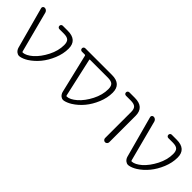

<svg xmlns="http://www.w3.org/2000/svg" viewBox="95 -1241 1914 1914"><g transform="rotate(45 1052.0 -283.5)"><path d="M328.1 -123Q384.8 -173.8 426.8 -255.9Q468.8 -337.9 468.8 -418.9Q468.8 -461.9 449.7 -479.5Q430.7 -497.1 383.8 -497.1H322.3Q312.5 -497.1 305.7 -503.9Q298.8 -510.7 298.8 -521Q298.8 -531.2 305.7 -538.1Q312.5 -544.9 322.3 -544.9H392.6Q525.4 -544.9 525.4 -424.8Q525.4 -351.6 494.6 -277.3Q463.9 -203.1 418.5 -147.9Q373 -92.8 316.4 -56.6Q275.4 -31.2 238.3 -24.4Q232.4 -23.4 226.6 -23.4Q209 -23.4 193.4 -35.2Q172.9 -50.8 165 -77.1L45.9 -515.6Q44.9 -519.5 44.9 -522.5Q44.9 -529.3 49.8 -536.1Q56.6 -544.9 68.4 -544.9Q82 -544.9 92.3 -536.6Q102.5 -528.3 106.4 -515.6L220.7 -80.1Q222.7 -73.2 230.5 -73.2Q273.4 -76.2 328.1 -123Z M753.9 -497.1Q747.1 -497.1 749 -490.2L840.8 -80.1Q842.8 -73.2 849.6 -73.2Q893.6 -75.2 949.2 -123Q1006.8 -173.8 1048.8 -255.9Q1090.8 -337.9 1090.8 -418.9Q1090.8 -461.9 1071.3 -479.5Q1051.8 -497.1 1004.9 -497.1ZM1146.5 -424.8Q1146.5 -351.6 1115.7 -277.3Q1085 -203.1 1039.1 -147.9Q993.2 -92.8 935.5 -56.6Q895.5 -32.2 859.4 -24.4Q853.5 -23.4 847.7 -23.4Q830.1 -23.4 814.5 -35.2Q794.9 -51.8 788.1 -77.1L689.5 -490.2Q687.5 -497.1 679.7 -497.1H639.6Q629.9 -497.1 623 -503.9Q616.2 -510.7 616.2 -521.5Q616.2 -531.2 623 -538.1Q629.9 -544.9 640.6 -544.9H1014.6Q1015.6 -544.9 1016.6 -544.9Q1146.5 -544.9 1146.5 -424.8Z M1261.7 -497.1Q1251 -497.1 1244.1 -503.9Q1237.3 -510.7 1237.3 -521Q1237.3 -531.2 1244.1 -538.1Q1251 -544.9 1261.7 -544.9H1337.9Q1469.7 -544.9 1470.7 -424.8V-50.8Q1470.7 -39.1 1461.9 -30.3Q1453.1 -21.5 1441.4 -21.5Q1429.7 -21.5 1420.9 -30.3Q1412.1 -39.1 1412.1 -50.8V-420.9Q1412.1 -461.9 1393.1 -479.5Q1374 -497.1 1328.1 -497.1Z M1864.3 -123Q1920.9 -173.8 1962.9 -255.9Q2004.9 -337.9 2004.9 -418.9Q2004.9 -461.9 1985.8 -479.5Q1966.8 -497.1 1919.9 -497.1H1858.4Q1848.6 -497.1 1841.8 -503.9Q1835 -510.7 1835 -521Q1835 -531.2 1841.8 -538.1Q1848.6 -544.9 1858.4 -544.9H1928.7Q2061.5 -544.9 2061.5 -424.8Q2061.5 -351.6 2030.8 -277.3Q2000 -203.1 1954.6 -147.9Q1909.2 -92.8 1852.5 -56.6Q1811.5 -31.2 1774.4 -24.4Q1768.6 -23.4 1762.7 -23.4Q1745.1 -23.4 1729.5 -35.2Q1709 -50.8 1701.2 -77.1L1582 -515.6Q1581.1 -519.5 1581.1 -522.5Q1581.1 -529.3 1585.9 -536.1Q1592.8 -544.9 1604.5 -544.9Q1618.2 -544.9 1628.4 -536.6Q1638.7 -528.3 1642.6 -515.6L1756.8 -80.1Q1758.8 -73.2 1766.6 -73.2Q1809.6 -76.2 1864.3 -123Z"/></g></svg>

Font: Gen Jyuu Gothic P Light
Style: Regular
Weight: 200
Designer: [Source Han Sans]
Ryoko NISHIZUKA  (kana & ideographs); Paul D. Hunt (Latin, Greek & Cyrillic); Wenlong ZHANG  (bopomofo
Version: Version 1.002.20150607